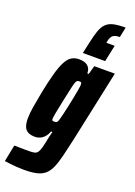

<svg xmlns="http://www.w3.org/2000/svg" viewBox="-217 -857 798 1132"><g transform="rotate(20 181.5 -290.5)"><path d="M87 206Q65 206 42.5 204.5Q20 203 0 200.5Q-20 198 -35 196L-14 91Q2 91 19 91.5Q36 92 52 92Q68 92 79 92Q100 92 112.5 89Q125 86 132.5 75.5Q140 65 146 43Q152 21 159 -16Q162 -30 165 -42Q168 -54 170 -61H161Q154 -41 142 -27Q130 -13 114.5 -6Q99 1 82 1Q56 1 39 -7.5Q22 -16 14 -35.5Q6 -55 6 -87Q6 -118 13 -160Q20 -202 31 -260Q46 -334 60 -384Q74 -434 89.5 -463.5Q105 -493 125 -505.5Q145 -518 173 -518Q195 -518 211 -511.5Q227 -505 236 -491Q245 -477 245 -456H254L269 -510H398L302 -60Q288 4 276.5 50Q265 96 251.5 126.5Q238 157 217.5 174.5Q197 192 165.5 199Q134 206 87 206ZM159 -122Q165 -122 169.5 -123Q174 -124 178 -130Q182 -136 185 -148Q188 -157 193.5 -180.5Q199 -204 205.5 -234Q212 -264 218 -294Q224 -324 228 -347.5Q232 -371 232 -380Q232 -391 228.5 -393.5Q225 -396 216 -396Q209 -396 204 -393Q199 -390 194.5 -377.5Q190 -365 184 -337.5Q178 -310 167 -259Q156 -207 150 -175.5Q144 -144 144 -135Q144 -128 146 -125.5Q148 -123 151.5 -122.5Q155 -122 159 -122ZM179 -560 195 -632Q205 -680 216 -710Q227 -740 244.5 -757Q262 -774 290.5 -780.5Q319 -787 365 -787L352 -723Q324 -723 310.5 -713Q297 -703 291 -676L289 -664H341L319 -560Z"/></g></svg>

Font: Saira ExtraCondensed Black
Style: Italic
Weight: 900
Width: 2
Italic angle: -12°
Designer: Hector Gatti with collaboration of the Omnibus-Type team
Foundry: Omnibus-Type
Version: Version 1.101